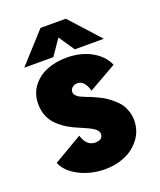

<svg xmlns="http://www.w3.org/2000/svg" viewBox="-129 -757 709 850"><g transform="rotate(-20 225.0 -332.0)"><path d="M411 -534H274L224 -608L173 -534H36L164 -675H283ZM221 11Q154.5 11 99.2 -17.2Q44 -45.5 27 -89L162 -168Q178 -115 219 -115Q255 -115 255 -144Q255 -158 236 -170.8Q217 -183.5 179 -199Q148 -211.5 125.2 -225Q102.5 -238.5 81.8 -257.8Q61 -277 50 -303.2Q39 -329.5 39 -362Q39 -409 65.2 -443.8Q91.5 -478.5 133.2 -495.2Q175 -512 226 -512Q293.5 -512 343.2 -484.2Q393 -456.5 412 -411L281 -336.5Q275.5 -359.5 263.5 -374.2Q251.5 -389 233 -389Q218.5 -389 208.8 -380.5Q199 -372 199 -359.5Q199 -350 207 -342Q215 -334 223.8 -329.8Q232.5 -325.5 246.5 -320Q262.5 -314 272.8 -309.8Q283 -305.5 302.5 -296.2Q322 -287 335 -278Q348 -269 364.2 -255Q380.5 -241 390.5 -226.5Q400.5 -212 407.2 -192Q414 -172 414 -150Q414 -100 385 -62.2Q356 -24.5 312.8 -6.8Q269.5 11 221 11Z"/></g></svg>

Font: League Mono Condensed ExtraBold
Style: Regular
Weight: 800
Width: 1
Designer: Tyler Finck
Foundry: The League of Moveable Type / Tyler Finck
Version: Version 2.210